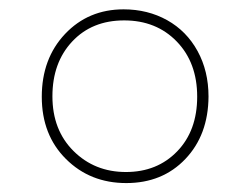

<svg xmlns="http://www.w3.org/2000/svg" viewBox="-20 -529 541 415"><path d="M93.3 -320.8Q93.3 -248 138.9 -202.6Q184.6 -157.2 252.2 -157.2Q319.8 -157.2 363 -201.9Q406.2 -246.6 406.2 -320.1Q406.2 -393.6 362.1 -439.2Q317.9 -484.9 248.3 -484.9Q178.7 -484.9 136 -439.2Q93.3 -393.6 93.3 -320.8ZM247.1 -508.8Q299.3 -508.8 341.3 -485.4Q383.3 -461.9 407 -418.7Q430.7 -375.5 430.7 -320.3Q430.2 -237.3 380.6 -185.3Q331.1 -133.3 252.9 -133.3Q174.8 -133.3 122.6 -185.3Q70.3 -237.3 70.3 -319.8Q70.3 -402.3 120.6 -455.6Q170.9 -508.8 247.1 -508.8Z"/></svg>

Font: Yantramanav Thin
Style: Regular
Weight: 250
Version: Version 1.001;PS 1.0;hotconv 1.0.72;makeotf.lib2.5.5900; ttf